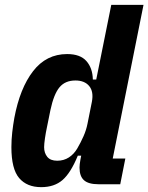

<svg xmlns="http://www.w3.org/2000/svg" viewBox="-20 -760 612 792"><path d="M386 0Q345 0 326.5 -16.5Q308 -33 308 -69Q308 -77 309 -84Q310 -91 312 -103L315 -118H301Q272 -47 238 -17.5Q204 12 150 12Q91 12 59 -25.5Q27 -63 27 -153Q27 -184 30.5 -214.5Q34 -245 39 -273Q62 -396 116.5 -466.5Q171 -537 257 -537Q311 -537 336.5 -508Q362 -479 363 -432H377L439 -740H572L445 -106H497L476 0ZM216 -97Q243 -97 264 -110.5Q285 -124 299 -148Q313 -172 324.5 -198Q336 -224 341 -250L359 -340Q367 -382 348 -405Q329 -428 291 -428Q249 -428 225.5 -400Q202 -372 188 -306L174 -237Q169 -214 165.5 -190Q162 -166 162 -153Q162 -129 175 -113Q188 -97 216 -97Z"/></svg>

Font: IBM Plex Sans Cond
Style: Bold Italic
Weight: 700
Width: 3
Italic angle: -11°
Designer: Mike Abbink, Paul van der Laan, Pieter van Rosmalen
Foundry: Bold Monday
Version: Version 1.3